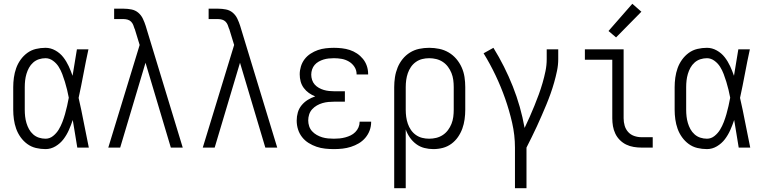

<svg xmlns="http://www.w3.org/2000/svg" viewBox="-20 -781 4040 1016"><path d="M221 8Q195 8 170 2Q145 -4 124.5 -19Q104 -34 89 -55Q74 -76 65.5 -100Q57 -124 53.5 -149.5Q50 -175 50 -200V-320Q50 -345 53.5 -370.5Q57 -396 65.5 -420Q74 -444 89 -465Q104 -486 124.5 -501Q145 -516 170 -522Q195 -528 221 -528Q248 -528 273 -514Q298 -500 315 -478Q332 -456 343.5 -431Q355 -406 364 -380Q370 -415 375.5 -450Q381 -485 387 -520H448Q434 -456 422 -391.5Q410 -327 396 -263Q411 -198 423.5 -132Q436 -66 450 0H389Q383 -37 377 -73.5Q371 -110 365 -146Q356 -119 344.5 -93Q333 -67 316 -44.5Q299 -22 274 -7Q249 8 221 8ZM221 -47Q243 -47 261 -61.5Q279 -76 290.5 -95Q302 -114 310 -135Q318 -156 324 -177Q330 -198 335 -220Q340 -242 344 -264Q340 -285 335 -306Q330 -327 323.5 -348Q317 -369 309.5 -389Q302 -409 290.5 -427.5Q279 -446 260.5 -459.5Q242 -473 221 -473Q203 -473 186 -467.5Q169 -462 155.5 -450Q142 -438 133.5 -422.5Q125 -407 120 -390Q115 -373 113 -355.5Q111 -338 111 -320V-200Q111 -182 113 -164.5Q115 -147 120 -130Q125 -113 133.5 -97.5Q142 -82 155.5 -70Q169 -58 186 -52.5Q203 -47 221 -47Z M553 0 719 -543 693 -628Q693 -628 693 -628Q693 -628 693 -628L692 -629Q689 -639 685 -649Q681 -659 673.5 -666.5Q666 -674 655.5 -677Q645 -680 635 -680H584V-735H635Q655 -735 675.5 -731Q696 -727 711.5 -714Q727 -701 736 -682Q745 -663 751 -644L757 -624L947 0H884L750 -449L616 0Z M1053 0 1219 -543 1193 -628Q1193 -628 1193 -628Q1193 -628 1193 -628L1192 -629Q1189 -639 1185 -649Q1181 -659 1173.5 -666.5Q1166 -674 1155.5 -677Q1145 -680 1135 -680H1084V-735H1135Q1155 -735 1175.5 -731Q1196 -727 1211.5 -714Q1227 -701 1236 -682Q1245 -663 1251 -644L1257 -624L1447 0H1384L1250 -449L1116 0Z M1747 8Q1724 8 1700.5 5.5Q1677 3 1655 -4.5Q1633 -12 1613 -24.5Q1593 -37 1578.5 -55.5Q1564 -74 1557 -96.5Q1550 -119 1550 -143Q1550 -165 1556 -186Q1562 -207 1576 -224Q1590 -241 1608.5 -252.5Q1627 -264 1648 -271Q1630 -278 1614.5 -289Q1599 -300 1587.5 -315.5Q1576 -331 1571 -349.5Q1566 -368 1566 -388Q1566 -409 1572.5 -430Q1579 -451 1592 -468Q1605 -485 1623.5 -497Q1642 -509 1662 -516Q1682 -523 1704 -525.5Q1726 -528 1747 -528Q1768 -528 1789.5 -525.5Q1811 -523 1831 -516.5Q1851 -510 1869 -498Q1887 -486 1900.5 -469.5Q1914 -453 1921 -432.5Q1928 -412 1928 -391Q1928 -390 1928 -389Q1928 -388 1928 -387H1867Q1867 -388 1867 -388.5Q1867 -389 1867 -389Q1867 -410 1855.5 -427.5Q1844 -445 1826 -455.5Q1808 -466 1788 -469.5Q1768 -473 1747 -473Q1733 -473 1719 -471.5Q1705 -470 1692 -466Q1679 -462 1666.5 -455Q1654 -448 1645 -437.5Q1636 -427 1631.5 -413.5Q1627 -400 1627 -386Q1627 -372 1631.5 -358Q1636 -344 1645.5 -333.5Q1655 -323 1667.5 -316Q1680 -309 1693.5 -305Q1707 -301 1721.5 -299.5Q1736 -298 1750 -298H1805V-243H1750Q1734 -243 1718 -241.5Q1702 -240 1686.5 -235.5Q1671 -231 1657 -223Q1643 -215 1632 -203Q1621 -191 1616 -175.5Q1611 -160 1611 -144Q1611 -128 1616 -113Q1621 -98 1631.5 -86.5Q1642 -75 1656 -67Q1670 -59 1685 -54.5Q1700 -50 1716 -48.5Q1732 -47 1747 -47Q1762 -47 1777 -48.5Q1792 -50 1807 -54Q1822 -58 1835.5 -64.5Q1849 -71 1860 -82Q1871 -93 1877 -107Q1883 -121 1883 -136Q1883 -136 1883 -136.5Q1883 -137 1883 -137H1944Q1944 -136 1944 -136Q1944 -136 1944 -135Q1944 -112 1936 -90.5Q1928 -69 1913 -51.5Q1898 -34 1878.5 -22.5Q1859 -11 1837 -4Q1815 3 1792.5 5.5Q1770 8 1747 8Z M2066 215V-320Q2066 -346 2070 -372.5Q2074 -399 2084 -423.5Q2094 -448 2110.5 -468.5Q2127 -489 2149.5 -503Q2172 -517 2198 -522.5Q2224 -528 2251 -528Q2278 -528 2304.5 -522.5Q2331 -517 2354 -503.5Q2377 -490 2394.5 -469.5Q2412 -449 2423 -424.5Q2434 -400 2438 -373.5Q2442 -347 2442 -320V-200Q2442 -175 2438.5 -149.5Q2435 -124 2426.5 -100.5Q2418 -77 2403.5 -56Q2389 -35 2368.5 -20Q2348 -5 2323.5 1.5Q2299 8 2273 8Q2249 8 2225.5 2Q2202 -4 2182.5 -18.5Q2163 -33 2149 -53Q2135 -73 2127 -96V215ZM2251 -47Q2270 -47 2288.5 -51.5Q2307 -56 2323 -66.5Q2339 -77 2350.5 -92.5Q2362 -108 2369 -125.5Q2376 -143 2378.5 -162Q2381 -181 2381 -200V-320Q2381 -339 2378.5 -358Q2376 -377 2369 -394.5Q2362 -412 2350.5 -427.5Q2339 -443 2323 -453.5Q2307 -464 2288.5 -468.5Q2270 -473 2251 -473Q2232 -473 2214 -468.5Q2196 -464 2180.5 -453Q2165 -442 2154.5 -426.5Q2144 -411 2138 -393.5Q2132 -376 2129.5 -357.5Q2127 -339 2127 -320V-200Q2127 -181 2129.5 -162.5Q2132 -144 2138 -126.5Q2144 -109 2154.5 -93.5Q2165 -78 2180.5 -67Q2196 -56 2214 -51.5Q2232 -47 2251 -47Z M2705 215V0Q2705 -66 2690 -131.5Q2675 -197 2653 -259.5Q2631 -322 2602.5 -382Q2574 -442 2539 -499L2591 -528Q2651 -431 2693.5 -324Q2736 -217 2756 -104Q2770 -133 2783 -162.5Q2796 -192 2808 -221.5Q2820 -251 2831 -281Q2842 -311 2851 -342Q2860 -373 2866.5 -404.5Q2873 -436 2873 -468V-520H2934V-468Q2934 -437 2927.5 -406Q2921 -375 2912.5 -345Q2904 -315 2893.5 -285.5Q2883 -256 2871 -227Q2859 -198 2846.5 -169.5Q2834 -141 2821 -112.5Q2808 -84 2794 -56Q2780 -28 2766 0V215Z M3374 0Q3354 0 3333 -3.5Q3312 -7 3293.5 -16Q3275 -25 3260 -40Q3245 -55 3236 -74Q3227 -93 3223.5 -113.5Q3220 -134 3220 -155V-465H3075V-520H3280V-155Q3280 -135 3285.5 -116Q3291 -97 3304 -82.5Q3317 -68 3336 -61.5Q3355 -55 3374 -55H3434V0ZM3240 -583 3200 -617 3326 -761 3374 -719Z M3721 8Q3695 8 3670 2Q3645 -4 3624.5 -19Q3604 -34 3589 -55Q3574 -76 3565.5 -100Q3557 -124 3553.5 -149.5Q3550 -175 3550 -200V-320Q3550 -345 3553.5 -370.5Q3557 -396 3565.5 -420Q3574 -444 3589 -465Q3604 -486 3624.5 -501Q3645 -516 3670 -522Q3695 -528 3721 -528Q3748 -528 3773 -514Q3798 -500 3815 -478Q3832 -456 3843.5 -431Q3855 -406 3864 -380Q3870 -415 3875.5 -450Q3881 -485 3887 -520H3948Q3934 -456 3922 -391.5Q3910 -327 3896 -263Q3911 -198 3923.5 -132Q3936 -66 3950 0H3889Q3883 -37 3877 -73.5Q3871 -110 3865 -146Q3856 -119 3844.5 -93Q3833 -67 3816 -44.5Q3799 -22 3774 -7Q3749 8 3721 8ZM3721 -47Q3743 -47 3761 -61.5Q3779 -76 3790.5 -95Q3802 -114 3810 -135Q3818 -156 3824 -177Q3830 -198 3835 -220Q3840 -242 3844 -264Q3840 -285 3835 -306Q3830 -327 3823.5 -348Q3817 -369 3809.5 -389Q3802 -409 3790.5 -427.5Q3779 -446 3760.5 -459.5Q3742 -473 3721 -473Q3703 -473 3686 -467.5Q3669 -462 3655.5 -450Q3642 -438 3633.5 -422.5Q3625 -407 3620 -390Q3615 -373 3613 -355.5Q3611 -338 3611 -320V-200Q3611 -182 3613 -164.5Q3615 -147 3620 -130Q3625 -113 3633.5 -97.5Q3642 -82 3655.5 -70Q3669 -58 3686 -52.5Q3703 -47 3721 -47Z"/></svg>

Font: Iosevka SS04 Light
Style: Regular
Weight: 300
Monospace: yes
Designer: Belleve Invis
Foundry: Belleve Invis
Version: Version 19.0.0; ttfautohint (v1.8.4)